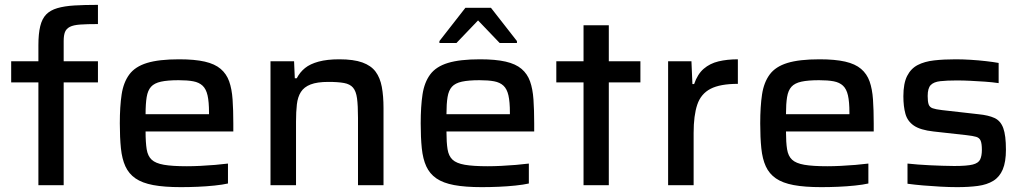

<svg xmlns="http://www.w3.org/2000/svg" viewBox="-20 -762 4216 790"><path d="M138 0V-423H26V-510H138V-576Q138 -623 145.5 -654Q153 -685 170 -702.5Q187 -720 216 -728.5Q245 -737 286 -739.5Q327 -742 383 -742V-663Q338 -663 310 -661Q282 -659 267.5 -651.5Q253 -644 247.5 -630.5Q242 -617 242 -593V-510H383V-423H242V0Z M724 8Q656 8 610.5 -0.5Q565 -9 537.5 -28Q510 -47 496 -77.5Q482 -108 477.5 -152Q473 -196 473 -254Q473 -324 480.5 -373.5Q488 -423 512 -455.5Q536 -488 585 -503Q634 -518 717 -518Q781 -518 822.5 -508.5Q864 -499 888 -478.5Q912 -458 923 -427Q934 -396 937 -352.5Q940 -309 940 -254V-221H579Q579 -176 583.5 -148Q588 -120 604 -105Q620 -90 654.5 -84Q689 -78 749 -78Q774 -78 804.5 -79.5Q835 -81 865 -83.5Q895 -86 918 -89V-7Q896 -2 862.5 1.5Q829 5 793.5 6.5Q758 8 724 8ZM840 -274V-299Q840 -343 834 -369.5Q828 -396 813.5 -409.5Q799 -423 775 -427.5Q751 -432 715 -432Q670 -432 642.5 -426Q615 -420 601.5 -405Q588 -390 583.5 -362.5Q579 -335 579 -292H860Z M1093 0V-510H1190L1193 -440H1201Q1214 -465 1235 -482Q1256 -499 1291 -508.5Q1326 -518 1376 -518Q1435 -518 1471 -505Q1507 -492 1525.5 -467Q1544 -442 1551 -404.5Q1558 -367 1558 -317V0H1453V-277Q1453 -328 1449 -357.5Q1445 -387 1432.5 -401.5Q1420 -416 1395.5 -420.5Q1371 -425 1331 -425Q1285 -425 1258 -414.5Q1231 -404 1218 -383.5Q1205 -363 1201.5 -332.5Q1198 -302 1198 -262V0Z M1962 8Q1894 8 1848.5 -0.5Q1803 -9 1775.5 -28Q1748 -47 1734 -77.5Q1720 -108 1715.5 -152Q1711 -196 1711 -254Q1711 -324 1718.5 -373.5Q1726 -423 1750 -455.5Q1774 -488 1823 -503Q1872 -518 1955 -518Q2019 -518 2060.5 -508.5Q2102 -499 2126 -478.5Q2150 -458 2161 -427Q2172 -396 2175 -352.5Q2178 -309 2178 -254V-221H1817Q1817 -176 1821.5 -148Q1826 -120 1842 -105Q1858 -90 1892.5 -84Q1927 -78 1987 -78Q2012 -78 2042.5 -79.5Q2073 -81 2103 -83.5Q2133 -86 2156 -89V-7Q2134 -2 2100.5 1.5Q2067 5 2031.5 6.5Q1996 8 1962 8ZM2078 -274V-299Q2078 -343 2072 -369.5Q2066 -396 2051.5 -409.5Q2037 -423 2013 -427.5Q1989 -432 1953 -432Q1908 -432 1880.5 -426Q1853 -420 1839.5 -405Q1826 -390 1821.5 -362.5Q1817 -335 1817 -292H2098ZM1788 -585V-593L1895 -730H2000L2107 -593V-585H2036L1947 -678L1858 -585Z M2381 0V-423H2269V-510H2381V-658H2485V-510H2615V-423H2485V0Z M2729 0V-510H2825L2829 -416H2836Q2850 -457 2875.5 -479Q2901 -501 2936.5 -509.5Q2972 -518 3016 -518V-417Q2943 -417 2903.5 -396.5Q2864 -376 2849 -331.5Q2834 -287 2834 -215V0Z M3359 8Q3291 8 3245.5 -0.5Q3200 -9 3172.5 -28Q3145 -47 3131 -77.5Q3117 -108 3112.5 -152Q3108 -196 3108 -254Q3108 -324 3115.5 -373.5Q3123 -423 3147 -455.5Q3171 -488 3220 -503Q3269 -518 3352 -518Q3416 -518 3457.5 -508.5Q3499 -499 3523 -478.5Q3547 -458 3558 -427Q3569 -396 3572 -352.5Q3575 -309 3575 -254V-221H3214Q3214 -176 3218.5 -148Q3223 -120 3239 -105Q3255 -90 3289.5 -84Q3324 -78 3384 -78Q3409 -78 3439.5 -79.5Q3470 -81 3500 -83.5Q3530 -86 3553 -89V-7Q3531 -2 3497.5 1.5Q3464 5 3428.5 6.5Q3393 8 3359 8ZM3475 -274V-299Q3475 -343 3469 -369.5Q3463 -396 3448.5 -409.5Q3434 -423 3410 -427.5Q3386 -432 3350 -432Q3305 -432 3277.5 -426Q3250 -420 3236.5 -405Q3223 -390 3218.5 -362.5Q3214 -335 3214 -292H3495Z M3918 8Q3887 8 3850 6Q3813 4 3778 1Q3743 -2 3714 -6V-89Q3734 -87 3757.5 -85Q3781 -83 3806.5 -82Q3832 -81 3857 -80Q3882 -79 3906 -79Q3959 -79 3982.5 -85Q4006 -91 4013 -106Q4020 -121 4020 -145Q4020 -171 4015 -183Q4010 -195 3996.5 -199Q3983 -203 3956 -206L3821 -221Q3767 -227 3740.5 -245Q3714 -263 3705.5 -293.5Q3697 -324 3697 -366Q3697 -419 3712.5 -449.5Q3728 -480 3756 -494.5Q3784 -509 3823.5 -513.5Q3863 -518 3912 -518Q3941 -518 3973.5 -516Q4006 -514 4036.5 -510.5Q4067 -507 4089 -503V-420Q4062 -424 4032.5 -426Q4003 -428 3973.5 -429.5Q3944 -431 3917 -431Q3876 -431 3849 -428Q3822 -425 3809.5 -412Q3797 -399 3797 -367Q3797 -344 3801 -332.5Q3805 -321 3817.5 -316.5Q3830 -312 3856 -309L4006 -292Q4047 -288 4072 -276.5Q4097 -265 4108 -235Q4119 -205 4119 -146Q4119 -96 4106 -65Q4093 -34 4067 -18Q4041 -2 4003.5 3Q3966 8 3918 8Z"/></svg>

Font: Saira SemiExpanded Medium
Style: Regular
Weight: 500
Width: 6
Designer: Hector Gatti with collaboration of the Omnibus-Type team
Foundry: Omnibus-Type
Version: Version 1.101